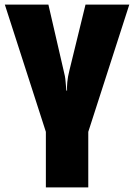

<svg xmlns="http://www.w3.org/2000/svg" viewBox="-20 -573 582 833"><path d="M363 240V-1L541 -553H351L281 -267Q274 -239 272 -217Q270 -195 271 -180H268Q266 -196 264.5 -219Q263 -242 256 -267L190 -553H1L179 -1V240Z"/></svg>

Font: Noto Sans Display SemiCondensed Black
Style: Regular
Weight: 900
Width: 4
Designer: Monotype Design Team
Foundry: Monotype Imaging Inc.
Version: Version 1.900